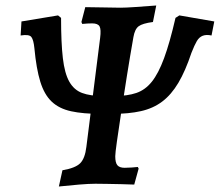

<svg xmlns="http://www.w3.org/2000/svg" viewBox="-20 -668 799 698"><path d="M194 10 207 -49Q254 -57 271.5 -74.5Q289 -92 294 -134L344 -530Q348 -561 342 -572Q336 -583 315 -583Q309 -583 298 -582.5Q287 -582 279 -581L276 -588L290 -642Q319 -642 355 -641Q391 -640 418 -640Q437 -640 472.5 -642.5Q508 -645 548 -648L536 -588Q498 -583 484 -572.5Q470 -562 465 -533Q453 -465 441.5 -393Q430 -321 420.5 -258.5Q411 -196 405 -153.5Q399 -111 399 -100Q399 -76 407 -67Q415 -58 433 -58Q445 -58 458.5 -59Q472 -60 481 -61L484 -55L468 3Q447 2 420.5 1.5Q394 1 369 0.5Q344 0 327 0Q304 0 267.5 3Q231 6 194 10ZM346 -254Q282 -254 238.5 -263.5Q195 -273 168 -298.5Q141 -324 126.5 -371Q112 -418 105 -493Q102 -523 94 -533.5Q86 -544 55 -539L58 -590L191 -612L202 -603Q202 -512 208.5 -456.5Q215 -401 232 -371Q249 -341 278.5 -330Q308 -319 354 -319ZM389 -254 397 -319Q443 -319 475.5 -330Q508 -341 532 -371Q556 -401 576.5 -456.5Q597 -512 618 -603L632 -612L759 -590L749 -539Q730 -543 717 -538Q704 -533 695.5 -518.5Q687 -504 676 -476Q654 -410 628.5 -367Q603 -324 570 -299Q537 -274 492.5 -264Q448 -254 389 -254Z"/></svg>

Font: Alegreya SemiBold
Style: Italic
Weight: 600
Italic angle: -7°
Designer: Juan Pablo del Peral
Foundry: Huerta Tipografica
Version: Version 2.009